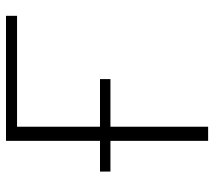

<svg xmlns="http://www.w3.org/2000/svg" viewBox="-56 -642 698 625"><g transform="rotate(-90 292.5 -329.0)"><path d="M554 -622H193V-352H348V-318H193V0H147V-318H47V-352H147V-658H554Z"/></g></svg>

Font: EauTest Light
Style: Regular
Weight: 300
Designer: Christian Thalmann (Catharsis Fonts)
Version: Version 0.001;PS 000.001;hotconv 1.0.88;makeotf.lib2.5.64775